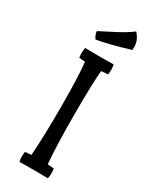

<svg xmlns="http://www.w3.org/2000/svg" viewBox="-216 -888 749 940"><g transform="rotate(30 158.5 -418.5)"><path d="M202 -584Q195 -503 195 -333Q195 -163 204 -58L240 -55Q242 -39 242 -27.5Q242 -16 239 1Q204 0 158 0Q112 0 78 1Q75 -14 75 -25.5Q75 -37 77 -55L112 -58Q120 -166 120 -333.5Q120 -501 111 -584L77 -587Q75 -603 75 -614.5Q75 -626 78 -643Q113 -642 159 -642Q205 -642 239 -643Q242 -628 242 -616.5Q242 -605 240 -587ZM284 -768Q284 -756 283 -750Q160 -713 101 -704Q88 -721 86 -743Q107 -754 136.5 -769Q166 -784 181 -792Q225 -816 254 -838Q284 -805 284 -768Z"/></g></svg>

Font: Port Lligat Slab
Style: Regular
Weight: 400
Designer: Dario Muhafara, Eduardo Rodriguez Tunni
Foundry: Tipo
Version: Version 1.002